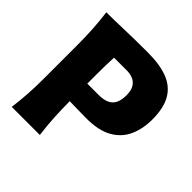

<svg xmlns="http://www.w3.org/2000/svg" viewBox="-207 -988 1162 1162"><g transform="rotate(45 374.0 -407.5)"><path d="M60.5 0Q68.8 -64.9 72.8 -125.7Q76.7 -186.5 76.7 -263.2V-538.6Q76.7 -617.7 72.8 -680.4Q68.8 -743.2 60.5 -809.6Q122.6 -809.6 210.7 -812.5Q298.8 -815.4 411.6 -815.4Q512.2 -815.4 579.8 -789.6Q647.5 -763.7 681.9 -705.1Q716.3 -646.5 716.3 -547.4Q716.3 -465.8 687.3 -403.1Q658.2 -340.3 595.2 -305.2Q532.2 -270 429.2 -270Q395.5 -270 355.7 -271Q315.9 -272 284.2 -272.5Q284.7 -194.8 288.3 -130.9Q292 -66.9 300.8 0ZM287.6 -648.4Q285.6 -614.7 284.9 -579.6Q284.2 -544.4 284.2 -504.9V-422.9H380.4Q444.3 -422.9 473.1 -451.2Q502 -479.5 502 -540.5Q502 -583 486.8 -606.4Q471.7 -629.9 447.8 -639.2Q423.8 -648.4 397.5 -648.4Z"/></g></svg>

Font: Pinar DS4 ExtraBold
Style: Regular
Weight: 800
Designer: Amin Abedi
Version: Version 3.000